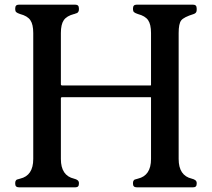

<svg xmlns="http://www.w3.org/2000/svg" viewBox="-20 -800 905 820"><path d="M61 0Q45 0 45 -15V-19Q45 -25 47.5 -28.5Q50 -32 52 -33Q54 -34 59 -35Q64 -36 66 -37Q122 -50 122 -121V-659Q122 -696 109.5 -714Q97 -732 66 -740Q54 -744 49.5 -748Q45 -752 45 -760V-764Q45 -780 60 -780H302Q317 -780 317 -764V-760Q317 -754 315 -750.5Q313 -747 311 -745.5Q309 -744 303.5 -742.5Q298 -741 297 -740H296Q265 -732 252.5 -714Q240 -696 240 -659V-440Q240 -435 246 -435H621Q624 -435 625 -436V-659Q625 -696 612.5 -714Q600 -732 569 -740Q557 -744 552.5 -748Q548 -752 548 -760V-764Q548 -780 563 -780H805Q820 -780 820 -764V-757Q820 -744 807 -740Q765 -727 754 -713Q743 -699 743 -659V-121Q743 -50 799 -37Q820 -32 820 -19V-15Q820 0 805 0H564Q548 0 548 -15V-19Q548 -25 550.5 -28.5Q553 -32 555 -33Q557 -34 562 -35Q567 -36 569 -37Q625 -50 625 -121V-384Q624 -385 621 -385H246Q240 -385 240 -380V-121Q240 -50 296 -37Q317 -32 317 -19V-15Q317 0 302 0Z"/></svg>

Font: Caslon OS
Style: Regular
Weight: 400
Designer: Alfredo Marco Pradil
Foundry: Hanken Design Co.
Version: Version 1.000;PS 001.000;hotconv 1.0.88;makeotf.lib2.5.64775